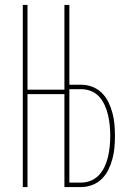

<svg xmlns="http://www.w3.org/2000/svg" viewBox="-20 -755 540 775"><path d="M72 0V-735H91V-393H240V-735H260V-413H308Q331 -413 353 -404.5Q375 -396 391.5 -379.5Q408 -363 418 -342Q428 -321 434 -298.5Q440 -276 442 -253Q444 -230 444 -207Q444 -183 442 -160Q440 -137 434 -114.5Q428 -92 418 -71Q408 -50 391.5 -33.5Q375 -17 353 -8.5Q331 0 308 0H240V-375H91V0ZM308 -18Q329 -18 348.5 -26.5Q368 -35 381.5 -50.5Q395 -66 403.5 -85Q412 -104 416.5 -124Q421 -144 423 -165Q425 -186 425 -207Q425 -227 423 -248Q421 -269 416.5 -289Q412 -309 403.5 -328.5Q395 -348 381.5 -363.5Q368 -379 348.5 -387Q329 -395 308 -395H260V-18Z"/></svg>

Font: Iosevka Term Curly Thin
Style: Regular
Weight: 100
Designer: Belleve Invis
Foundry: Belleve Invis
Version: Version 32.3.0